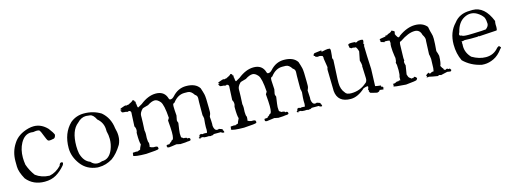

<svg xmlns="http://www.w3.org/2000/svg" viewBox="-12 -1182 4940 1850"><g transform="rotate(-15 2458.5 -257.5)"><path d="M277 13Q343 13 391.5 -15.5Q440 -44 482 -94Q491 -107 491 -115Q491 -126 477 -126Q460 -126 453 -98Q400 -43 336 -31Q256 -34 199 -77Q159 -130 137 -194Q131 -232 131 -266Q131 -346 164 -407Q204 -480 269 -480Q280 -480 292 -478Q315 -482 330 -482Q349 -482 356.5 -472.5Q364 -463 381 -418Q398 -373 407 -364Q412 -359 424 -359Q437 -359 458 -364H460Q480 -364 487 -399Q479 -423 443 -469Q384 -531 309 -531Q284 -531 256 -524Q149 -496 102 -420Q53 -346 53 -251Q53 -248 53.5 -196.5Q54 -145 96 -69Q162 13 277 13Z M818 12Q887 12 953 -28Q1009 -68 1056 -146Q1075 -184 1075 -231Q1075 -268 1063 -310Q1051 -415 976 -479Q901 -525 808 -525Q730 -525 672 -477Q581 -389 581 -240Q581 -154 639.5 -76Q698 2 802 12ZM815 -26Q776 -26 748 -59Q687 -81 664 -164Q657 -201 657 -239Q657 -395 733 -453Q773 -496 822 -496Q829 -496 861 -492Q893 -488 919 -435Q976 -388 976 -313V-303Q987 -262 987 -223Q987 -170 967 -120Q932 -35 861 -35H859Q836 -26 815 -26Z M1289 7Q1407 0 1413 -7Q1417 -11 1417 -16Q1416 -23 1413 -31L1415 -25Q1414 -37 1384 -37Q1374 -37 1372 -36L1378 -39L1375 -37Q1342 -41 1336 -55H1337Q1342 -55 1342 -88Q1333 -100 1333 -138Q1333 -156 1335 -179Q1335 -200 1331 -216Q1336 -306 1336 -343V-361Q1336 -391 1367 -422Q1367 -427 1427 -442Q1469 -470 1500 -470Q1526 -470 1553 -438.5Q1580 -407 1589 -272Q1581 -257 1575 -249Q1582 -167 1582 -131Q1582 -56 1562 -56H1560Q1553 -40 1525 -30L1532 -32Q1535 -32 1535 -30L1533 -26Q1500 -26 1500 -22V-20Q1500 -16 1497 -9L1503 -15Q1500 -5 1499 -5L1500 -13L1499 -8Q1499 2 1519 3Q1537 2 1593 -7Q1600 -7 1612 -2Q1613 -3 1616 -3Q1621 -3 1630 1Q1691 -1 1706 -5H1713Q1728 -5 1739 -12H1737Q1737 -11 1742 -9Q1736 -11 1736 -14L1738 -19L1735 -15Q1737 -18 1737 -21Q1737 -25 1733 -30Q1729 -35 1722 -35Q1717 -35 1712 -33Q1704 -40 1704 -42Q1704 -43 1705 -43H1701Q1694 -43 1685 -46L1680 -45Q1671 -45 1662 -57Q1661 -56 1659 -56Q1652 -56 1652 -100Q1652 -116 1665 -202Q1657 -220 1657 -228Q1657 -232 1658 -234Q1659 -243 1666 -275Q1661 -338 1661 -363Q1661 -371 1662 -382Q1663 -393 1673 -397H1674Q1679 -397 1682 -403Q1731 -465 1795 -465Q1796 -465 1829 -464.5Q1862 -464 1889 -421Q1911 -408 1911 -384V-380Q1909 -360 1909 -275V-211Q1911 -211 1916 -179Q1910 -121 1910 -93L1911 -66Q1911 -47 1905 -36Q1897 -39 1880 -39H1871Q1871 -36 1866 -36Q1861 -36 1851 -39L1853 -42Q1829 -40 1829 -30Q1829 -26 1831 -19Q1827 -22 1825 -22Q1824 -22 1824 -19V-16Q1824 -11 1819 -11L1814 -12Q1828 1 1834 1H1835Q1832 -2 1832 -4Q1832 -8 1850 -8H1861Q1861 -1 1892 -1L1917 -2Q1929 2 1936 2Q1943 2 1943 -3V-4Q1944 0 1948 0Q1955 0 1968 -9H2037Q2048 2 2060 2L2069 1L2070 -2Q2070 -8 2065 -20L2068 -21L2063 -17Q2060 -21 2060 -25Q2060 -27 2062 -29V-30Q2062 -34 2025 -45H2032Q2032 -44 2022 -42Q2017 -40 2011 -40Q1982 -40 1976 -88Q1977 -96 1977 -109Q1977 -135 1973 -180Q1986 -205 1986 -228V-268Q1986 -373 1979 -401.5Q1972 -430 1959 -468Q1922 -525 1827 -525Q1747 -525 1689 -460Q1670 -440 1654 -440H1646Q1637 -441 1629 -471Q1602 -531 1526 -531Q1450 -531 1371 -468Q1332 -445 1330 -445Q1322 -445 1319 -496Q1314 -484 1313 -484L1312 -485Q1320 -497 1320 -502Q1320 -508 1312 -508V-511Q1312 -522 1296 -527Q1286 -513 1244 -495L1240 -496Q1234 -496 1224 -490L1226 -493Q1226 -495 1218 -495L1206 -494Q1159 -479 1159 -474Q1159 -470 1171 -463Q1164 -461 1155 -461Q1164 -444 1167 -440.5Q1170 -437 1191 -436H1197Q1207 -436 1216 -431Q1231 -431 1231 -435V-436Q1254 -434 1254 -412L1253 -402Q1250 -365 1247 -278Q1258 -262 1258 -240L1257 -227Q1252 -221 1252 -204Q1252 -120 1262 -95Q1242 -55 1242 -47Q1239 -47 1213 -38Q1219 -37 1221 -34Q1213 -39 1197 -39Q1187 -39 1174 -37L1171 -38Q1165 -38 1165 -25Q1165 -12 1161 -9Q1175 6 1289 7Z M2265 7Q2383 0 2389 -7Q2393 -11 2393 -16Q2392 -23 2389 -31L2391 -25Q2390 -37 2360 -37Q2350 -37 2348 -36L2354 -39L2351 -37Q2318 -41 2312 -55H2313Q2318 -55 2318 -88Q2309 -100 2309 -138Q2309 -156 2311 -179Q2311 -200 2307 -216Q2312 -306 2312 -343V-361Q2312 -391 2343 -422Q2343 -427 2403 -442Q2445 -470 2476 -470Q2502 -470 2529 -438.5Q2556 -407 2565 -272Q2557 -257 2551 -249Q2558 -167 2558 -131Q2558 -56 2538 -56H2536Q2529 -40 2501 -30L2508 -32Q2511 -32 2511 -30L2509 -26Q2476 -26 2476 -22V-20Q2476 -16 2473 -9L2479 -15Q2476 -5 2475 -5L2476 -13L2475 -8Q2475 2 2495 3Q2513 2 2569 -7Q2576 -7 2588 -2Q2589 -3 2592 -3Q2597 -3 2606 1Q2667 -1 2682 -5H2689Q2704 -5 2715 -12H2713Q2713 -11 2718 -9Q2712 -11 2712 -14L2714 -19L2711 -15Q2713 -18 2713 -21Q2713 -25 2709 -30Q2705 -35 2698 -35Q2693 -35 2688 -33Q2680 -40 2680 -42Q2680 -43 2681 -43H2677Q2670 -43 2661 -46L2656 -45Q2647 -45 2638 -57Q2637 -56 2635 -56Q2628 -56 2628 -100Q2628 -116 2641 -202Q2633 -220 2633 -228Q2633 -232 2634 -234Q2635 -243 2642 -275Q2637 -338 2637 -363Q2637 -371 2638 -382Q2639 -393 2649 -397H2650Q2655 -397 2658 -403Q2707 -465 2771 -465Q2772 -465 2805 -464.5Q2838 -464 2865 -421Q2887 -408 2887 -384V-380Q2885 -360 2885 -275V-211Q2887 -211 2892 -179Q2886 -121 2886 -93L2887 -66Q2887 -47 2881 -36Q2873 -39 2856 -39H2847Q2847 -36 2842 -36Q2837 -36 2827 -39L2829 -42Q2805 -40 2805 -30Q2805 -26 2807 -19Q2803 -22 2801 -22Q2800 -22 2800 -19V-16Q2800 -11 2795 -11L2790 -12Q2804 1 2810 1H2811Q2808 -2 2808 -4Q2808 -8 2826 -8H2837Q2837 -1 2868 -1L2893 -2Q2905 2 2912 2Q2919 2 2919 -3V-4Q2920 0 2924 0Q2931 0 2944 -9H3013Q3024 2 3036 2L3045 1L3046 -2Q3046 -8 3041 -20L3044 -21L3039 -17Q3036 -21 3036 -25Q3036 -27 3038 -29V-30Q3038 -34 3001 -45H3008Q3008 -44 2998 -42Q2993 -40 2987 -40Q2958 -40 2952 -88Q2953 -96 2953 -109Q2953 -135 2949 -180Q2962 -205 2962 -228V-268Q2962 -373 2955 -401.5Q2948 -430 2935 -468Q2898 -525 2803 -525Q2723 -525 2665 -460Q2646 -440 2630 -440H2622Q2613 -441 2605 -471Q2578 -531 2502 -531Q2426 -531 2347 -468Q2308 -445 2306 -445Q2298 -445 2295 -496Q2290 -484 2289 -484L2288 -485Q2296 -497 2296 -502Q2296 -508 2288 -508V-511Q2288 -522 2272 -527Q2262 -513 2220 -495L2216 -496Q2210 -496 2200 -490L2202 -493Q2202 -495 2194 -495L2182 -494Q2135 -479 2135 -474Q2135 -470 2147 -463Q2140 -461 2131 -461Q2140 -444 2143 -440.5Q2146 -437 2167 -436H2173Q2183 -436 2192 -431Q2207 -431 2207 -435V-436Q2230 -434 2230 -412L2229 -402Q2226 -365 2223 -278Q2234 -262 2234 -240L2233 -227Q2228 -221 2228 -204Q2228 -120 2238 -95Q2218 -55 2218 -47Q2215 -47 2189 -38Q2195 -37 2197 -34Q2189 -39 2173 -39Q2163 -39 2150 -37L2147 -38Q2141 -38 2141 -25Q2141 -12 2137 -9Q2151 6 2265 7Z M3594 14Q3600 7 3602 7Q3604 7 3604 11V13Q3620 0 3620 -5V-6L3658 -1V-2L3661 -23L3671 -16L3658 -20V-28Q3656 -28 3648 -32Q3641 -32 3641 -36Q3641 -39 3645 -44Q3597 -50 3588 -53Q3590 -69 3594 -223Q3586 -370 3585 -460H3588Q3591 -460 3591 -462Q3591 -467 3584 -477Q3591 -495 3591 -505Q3591 -515 3584.5 -517Q3578 -519 3568 -519Q3556 -519 3538 -516Q3530 -507 3524 -507L3520 -508Q3519 -507 3517 -507Q3513 -507 3507 -514L3478 -515Q3443 -515 3441.5 -505Q3440 -495 3439 -484V-496L3444 -495V-476Q3445 -476 3461 -464L3469 -466Q3472 -466 3472 -464L3471 -462Q3476 -468 3476 -469L3472 -467Q3492 -462 3499 -462Q3503 -462 3503 -463Q3503 -465 3501 -467Q3517 -453 3526 -416Q3522 -390 3509 -329Q3519 -294 3519 -278V-275L3522 -276L3517 -273Q3522 -179 3522 -150Q3522 -145 3521 -133Q3520 -121 3506 -104Q3505 -106 3504 -106V-105Q3439 -46 3350 -46Q3303 -46 3290 -70Q3255 -110 3255 -173Q3255 -177 3255.5 -212Q3256 -247 3265 -403Q3258 -411 3258 -425Q3258 -434 3261 -445Q3265 -476 3265 -492Q3265 -516 3255 -516L3250 -515Q3249 -515 3247.5 -516Q3246 -517 3242 -517Q3226 -517 3176 -506V-520Q3125 -514 3109 -511.5Q3093 -509 3092 -486L3108 -482Q3103 -475 3102 -475H3101H3102Q3106 -475 3137 -467L3135 -473Q3135 -475 3136 -475L3140 -472Q3162 -470 3174 -464Q3179 -452 3179 -444Q3179 -440 3178 -437Q3179 -424 3192 -348Q3186 -332 3186 -323V-320Q3190 -180 3190 -128V-111Q3201 6 3331 6Q3402 6 3476 -62Q3503 -71 3514 -71Q3522 -71 3522 -64Q3522 -55 3513 -36Q3520 -32 3520 -29Q3520 -26 3515 -25Q3522 -6 3526.5 -3Q3531 0 3594 14Z M4202 10Q4206 4 4213 4Q4219 4 4229 9Q4289 -4 4295 -6Q4315 -2 4320 -2Q4322 -2 4322 -3Q4324 -1 4327 -1Q4331 -1 4335 -10V-8L4338 -13Q4328 -27 4328 -29V-30L4311 -29Q4306 -36 4300 -36Q4293 -36 4285 -29Q4266 -31 4266 -46V-49H4265Q4260 -49 4245 -78Q4258 -102 4260 -175Q4255 -200 4245 -226Q4252 -304 4252 -347Q4252 -380 4244.5 -401Q4237 -422 4228 -472Q4188 -522 4110 -522Q4031 -522 3946 -461Q3936 -449 3930 -449Q3929 -449 3924.5 -449.5Q3920 -450 3899 -487L3909 -488Q3909 -487 3900 -484Q3905 -511 3907 -511L3908 -509Q3898 -523 3878 -529Q3870 -514 3836 -505L3826 -496H3827Q3819 -498 3815 -498Q3808 -498 3808 -493L3809 -489Q3746 -480 3746 -477Q3746 -475 3749 -471L3750 -463Q3750 -460 3749 -460Q3746 -460 3741 -467Q3754 -446 3759 -446H3761Q3766 -446 3788 -438L3787 -437L3788 -445Q3824 -445 3836 -441Q3839 -429 3839 -419Q3839 -410 3836 -402Q3835 -392 3835 -379Q3835 -340 3844 -281Q3847 -273 3847 -260Q3847 -247 3844 -230Q3839 -228 3839 -220Q3839 -211 3844 -196Q3846 -166 3846 -143Q3846 -97 3838 -79L3837 -43Q3832 -46 3827 -46Q3821 -46 3817 -40L3806 -41Q3797 -41 3793 -37Q3781 -29 3768 -29L3758 -30Q3762 -26 3762 -19Q3762 -4 3756 -4Q3755 -4 3753 -6Q3762 3 3880 10Q3986 0 3989.5 -6.5Q3993 -13 3999 -23L4002 -28L3999 -22Q3987 -41 3974 -42Q3967 -42 3967 -38Q3967 -34 3973 -27Q3965 -35 3959 -35Q3954 -35 3949 -31Q3929 -44 3928 -46Q3917 -54 3910 -83Q3913 -109 3924 -170Q3917 -191 3917 -203Q3917 -216 3924 -220Q3921 -230 3921 -246Q3923 -360 3924.5 -379.5Q3926 -399 3932 -406V-405Q3932 -404 3933 -404L3943 -408Q4029 -467 4092 -467Q4144 -467 4157 -411Q4176 -382 4176 -360Q4176 -358 4174.5 -345.5Q4173 -333 4169 -214Q4172 -209 4177 -166Q4174 -110 4174 -75Q4170 -55 4169 -44Q4167 -45 4163 -45Q4152 -45 4130 -32H4129Q4125 -32 4121 -45L4110 -40Q4106 -39 4102 -37Q4098 -35 4094 -27Q4089 -26 4089 -24Q4089 -23 4090.5 -19.5Q4092 -16 4097 -14Q4091 -7 4088 -7Q4084 -7 4083 -13Q4086 -4 4099 -4Q4105 -4 4113 -6Q4139 1 4198 10Q4199 5 4200 5Z M4661 16Q4707 16 4755.5 -7Q4804 -30 4845 -86Q4850 -93 4855 -96L4856 -98Q4856 -101 4849 -109Q4842 -117 4838 -117Q4836 -117 4833 -114Q4830 -111 4820 -106Q4772 -46 4693 -46Q4626 -46 4556 -87Q4505 -139 4505 -206L4506 -227Q4504 -234 4504 -238Q4504 -243 4508 -243Q4506 -251 4501 -254L4510 -253Q4521 -253 4536 -258Q4559 -256 4597 -256L4663 -257Q4672 -260 4676 -260Q4680 -260 4680 -258V-257Q4841 -268 4856 -268H4857Q4864 -275 4864 -301L4863 -325Q4863 -345 4867 -360Q4804 -519 4684 -519L4657 -518Q4552 -518 4496 -443Q4422 -366 4422 -243Q4422 -152 4458 -78Q4530 -7 4636 15ZM4585 -297Q4528 -297 4520 -308Q4498 -309 4498 -323Q4498 -332 4506 -345Q4528 -439 4593 -473Q4625 -490 4656 -490Q4688 -490 4718 -473Q4760 -448 4779 -416Q4790 -387 4790 -353Q4790 -329 4760 -305Q4739 -301 4628 -298Z"/></g></svg>

Font: Xiaobo Songti 小帛宋体
Style: Regular
Weight: 400
Version: Version 1.501;March 17, 2024;FontCreator 14.0.0.2814 64-bit